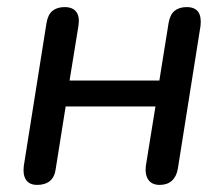

<svg xmlns="http://www.w3.org/2000/svg" viewBox="-20 -514 632 541"><path d="M85 7Q63 7 53.5 -7Q44 -21 47 -46L111 -449Q115 -473 128 -483.5Q141 -494 162 -494Q185 -494 195 -480.5Q205 -467 201 -441L176 -287H429L455 -449Q459 -473 472 -483.5Q485 -494 506 -494Q529 -494 538.5 -480.5Q548 -467 545 -441L481 -38Q477 -16 464 -4.5Q451 7 430 7Q408 7 398 -7.5Q388 -22 391 -47L418 -214H165L137 -38Q134 -15 120.5 -4Q107 7 85 7Z"/></svg>

Font: Nunito Medium
Style: Italic
Weight: 500
Designer: Vernon Adams
Foundry: Vernon Adams
Version: Version 3.601